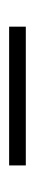

<svg xmlns="http://www.w3.org/2000/svg" viewBox="155 -501 77 427"><g transform="rotate(-90 193.5 -287.5)"><path d="M39.1 -268.6V-305.7H347.7V-268.6Z"/></g></svg>

Font: Post No Bills Jaffna Light
Style: Regular
Weight: 300
Designer: Kosala Senevirathne, Siva Puranthara, Lasantha Premarathna, Tharique Azeez
Foundry: Mooniak
Version: Version 1.220 ; ttfautohint (v1.6)